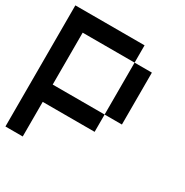

<svg xmlns="http://www.w3.org/2000/svg" viewBox="-162 -730 924 961"><g transform="rotate(30 300.0 -250.0)"><path d="M0 100V-600H400V-500H100V-200H400V-100H100V100ZM400 -200V-500H500V-200Z"/></g></svg>

Font: Galmuri9 Regular
Style: Regular
Weight: 400
Designer: Lee Minseo (quiple)
Version: Version 2.399;hotconv 1.1.1;makeotfexe 2.6.0 DEVELOPMENT